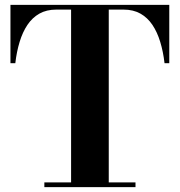

<svg xmlns="http://www.w3.org/2000/svg" viewBox="-20 -770 739 790"><path d="M162.5 0V-19.5H272.5V-730.5H211.5Q171.5 -730.5 142.2 -714Q113 -697.5 93 -667.8Q73 -638 60.8 -597.8Q48.5 -557.5 43 -510H23V-750H676.5V-510H657Q651.5 -557.5 639.2 -597.8Q627 -638 607 -667.8Q587 -697.5 557.8 -714Q528.5 -730.5 488.5 -730.5H427.5V-19.5H537.5V0Z"/></svg>

Font: Bodoni Moda 11pt
Style: Bold
Weight: 700
Designer: Owen Earl
Foundry: indestructible type
Version: Version 2.004